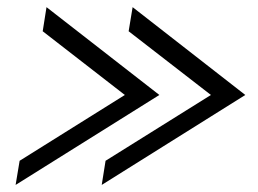

<svg xmlns="http://www.w3.org/2000/svg" viewBox="-20 -543 727 540"><path d="M110.8 -522.9 428.2 -275.9 23.9 -22.9 35.2 -90.8 331.1 -275.9 100.1 -455.1ZM353 -522.9 669.9 -275.9 266.1 -22.9 276.9 -90.8 573.2 -275.9 341.8 -455.1Z"/></svg>

Font: Stilu Light
Style: Italic
Weight: 300
Italic angle: -10°
Designer: Genilson Lima Santos
Foundry: Genilson Lima Santos
Version: Version 1.200;PS 001.200;hotconv 1.0.88;makeotf.lib2.5.64775